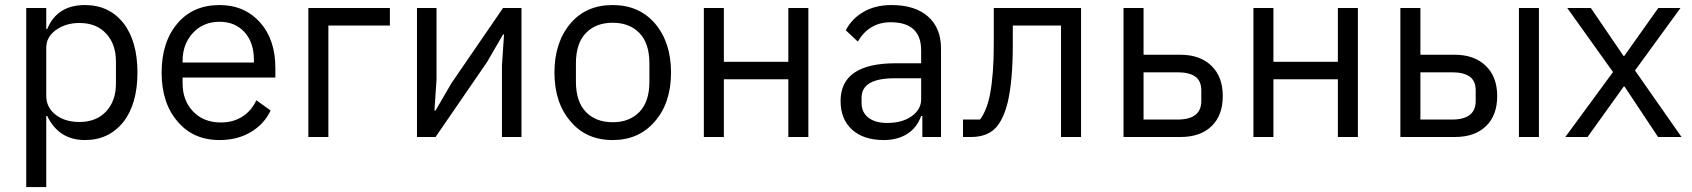

<svg xmlns="http://www.w3.org/2000/svg" viewBox="-20 -548 6767 768"><path d="M85 -516.1V200.2H165V-84H168.9Q215.3 12.2 319.8 12.2Q416 12.2 474.1 -61Q529.8 -133.3 529.8 -257.8Q529.8 -382.8 474.1 -455.1Q416.5 -527.8 319.8 -527.8Q208.5 -527.8 168.9 -432.1H165V-516.1ZM297.9 -60.1Q240.7 -60.1 204.1 -87.9Q165 -117.2 165 -165V-356.9Q165 -400.4 204.1 -428.2Q243.2 -456.1 297.9 -456.1Q365.2 -456.1 404.5 -413.8Q443.8 -371.6 443.8 -301.8V-213.9Q443.8 -144.5 404.5 -102.3Q365.2 -60.1 297.9 -60.1Z M858.4 12.2Q929.7 12.2 983.4 -19.8Q1037.1 -51.8 1062.5 -106L1005.4 -147Q985.4 -104 948.7 -81.1Q912.1 -58.1 863.8 -58.1Q793.5 -58.1 751.5 -103Q710.4 -147 710.4 -213.9V-237.8H1081.5V-275.9Q1081.5 -388.2 1021.5 -457Q958.5 -527.8 858.4 -527.8Q752.4 -527.8 690.4 -455.1Q626.5 -380.4 626.5 -257.8Q626.5 -135.3 690.4 -62Q752.4 12.2 858.4 12.2ZM858.4 -460.9Q920.4 -460.9 958 -419.4Q995.6 -377.9 995.6 -309.1V-297.9H710.4V-305.2Q710.4 -372.1 752.4 -417Q793.5 -460.9 858.4 -460.9Z M1213.4 -516.1V0H1293.5V-445.8H1539.6V-516.1Z M1647.9 -516.1V0H1722.2L1928.2 -299.8L1992.2 -410.2H1996.1L1987.8 -286.1V0H2065.9V-516.1H1992.2L1786.1 -215.8L1722.2 -106H1717.8L1726.1 -230V-516.1Z M2430.7 12.2Q2535.6 12.2 2599.1 -62Q2664.1 -136.2 2664.1 -257.8Q2664.1 -379.4 2599.1 -455.1Q2535.6 -527.8 2430.7 -527.8Q2324.7 -527.8 2262.7 -455.1Q2197.8 -379.4 2197.8 -257.8Q2197.8 -136.2 2262.7 -62Q2324.7 12.2 2430.7 12.2ZM2283.7 -221.2V-294.9Q2283.7 -374.5 2323.5 -415.8Q2363.3 -457 2430.7 -457Q2498 -457 2537.8 -415.8Q2577.6 -374.5 2577.6 -294.9V-221.2Q2577.6 -141.6 2537.8 -100.3Q2498 -59.1 2430.7 -59.1Q2363.3 -59.1 2323.5 -100.3Q2283.7 -141.6 2283.7 -221.2Z M2795.4 -516.1V0H2875.5V-231H3133.3V0H3213.4V-516.1H3133.3V-300.8H2875.5V-516.1Z M3546.4 -527.8Q3640.1 -527.8 3692.1 -481.9Q3744.1 -436 3744.1 -354V0H3669.4V-84H3664.6Q3647.5 -36.6 3608.6 -12.2Q3569.8 12.2 3515.1 12.2Q3434.1 12.2 3388.2 -29.5Q3342.3 -71.3 3342.3 -144Q3342.3 -294.9 3562.5 -294.9H3664.6V-346.2Q3664.6 -459 3542.5 -459Q3457 -459 3411.1 -381.8L3363.3 -426.8Q3385.7 -471.7 3432.9 -499.8Q3480 -527.8 3546.4 -527.8ZM3664.6 -149.9V-234.9H3558.1Q3426.3 -234.9 3426.3 -157.2V-136.2Q3426.3 -98.6 3453.6 -77.4Q3481 -56.2 3528.3 -56.2Q3588.9 -56.2 3626.5 -83Q3664.6 -110.4 3664.6 -149.9Z M3832 -69.8V0H3863.3Q3926.3 0 3960.4 -34.2Q3993.2 -66.9 4011.2 -140.1Q4031.2 -227.5 4031.2 -367.2V-445.8H4224.1V0H4304.2V-516.1H3955.1V-369.1Q3955.1 -251 3940.4 -172.9Q3928.7 -109.4 3900.4 -69.8Z M4474.1 -516.1V0H4702.1Q4781.2 0 4826.2 -43.2Q4871.1 -86.4 4871.1 -164.1Q4871.1 -241.2 4825.4 -285.2Q4779.8 -329.1 4701.2 -329.1H4554.2V-516.1ZM4689.9 -69.8H4554.2V-258.8H4689.9Q4736.8 -258.8 4761 -241.7Q4785.2 -224.6 4785.2 -186V-144Q4785.2 -69.8 4689.9 -69.8Z M4993.7 -516.1V0H5073.7V-231H5331.5V0H5411.6V-516.1H5331.5V-300.8H5073.7V-516.1Z M5581.5 -516.1V0H5799.8Q5878.9 0 5923.8 -43.2Q5968.8 -86.4 5968.8 -164.1Q5968.8 -240.7 5922.9 -284.9Q5877 -329.1 5798.3 -329.1H5661.6V-516.1ZM5787.6 -69.8H5661.6V-258.8H5787.6Q5834.5 -258.8 5858.6 -241.7Q5882.8 -224.6 5882.8 -186V-144Q5882.8 -69.8 5787.6 -69.8ZM6055.7 -516.1V0H6135.7V-516.1Z M6241.2 0H6330.1L6475.1 -202.1H6478L6612.3 0H6706.1L6520 -266.1L6702.1 -516.1H6613.3L6477.1 -324.2H6474.1L6343.3 -516.1H6249L6432.1 -259.8Z"/></svg>

Font: Plexus Sans
Style: Regular
Weight: 400
Version: Version 2.001;PS 002.001;hotconv 1.0.70;makeotf.lib2.5.58329